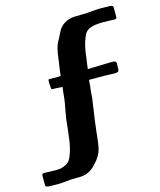

<svg xmlns="http://www.w3.org/2000/svg" viewBox="-268 -790 869 1040"><g transform="rotate(-15 166.5 -270.0)"><path d="M-122 159Q-145 159 -143 144V94Q-142 86 -139 84Q-136 82 -128 82Q-120 82 -104.5 83Q-89 84 -67 84Q-50 84 -38 82Q-26 80 -9 72Q8 64 17 49Q26 34 34 8Q44 -23 49 -65Q50 -69 56 -122Q57 -137 61 -169Q64 -187 70 -222Q78 -261 79 -274Q83 -316 87 -342Q53 -345 29 -345Q24 -347 24 -354Q22 -376 22 -383L23 -398Q24 -402 30 -402L66 -401L92 -402L97 -440Q106 -499 109 -524Q117 -569 128 -587Q138 -603 152 -633Q164 -659 189.5 -675.5Q215 -692 246 -693L293 -694Q306 -694 319.5 -695Q333 -696 345 -697Q373 -700 396 -700L445 -699Q468 -699 466 -684V-634Q465 -626 462 -624Q459 -622 451 -622Q443 -622 427.5 -623Q412 -624 390 -624Q337 -624 312 -612Q295 -604 286 -589Q277 -574 269 -548Q259 -517 254 -475Q248 -436 247 -424L244 -400Q265 -400 275 -401L313 -402L346 -403Q357 -404 379 -404Q394 -404 399 -400.5Q404 -397 404 -390Q404 -366 403 -354Q402 -346 397 -343Q392 -340 378 -340Q362 -340 353 -341L318 -342H235L232 -304Q228 -277 226 -241Q222 -210 219 -192Q218 -182 216 -170Q214 -158 212 -143Q208 -120 205 -90L202 -68Q201 -55 199 -38Q197 -21 196 -13Q191 36 178 61Q166 86 134 118Q102 150 57 153L10 154Q-4 154 -28 157Q-40 158 -52 159Q-64 160 -73 160Z"/></g></svg>

Font: Barriecito
Style: Regular
Weight: 400
Designer: Pablo Cosgaya & Sergio Jiménez
Foundry: Pablo Cosgaya & Sergio Jiménez
Version: Version 1.001